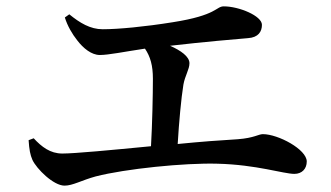

<svg xmlns="http://www.w3.org/2000/svg" viewBox="-20 -666 1040 604"><path d="M184 -611C192 -585 207 -559 223 -539C242 -514 268 -493 294 -493C322 -493 369 -503 436 -513C453 -488 461 -460 461 -418C461 -368 459 -274 455 -206C331 -194 215 -183 176 -183C138 -183 111 -204 86 -231L70 -225C72 -195 75 -179 82 -163C95 -135 148 -82 183 -82C209 -82 237 -99 281 -111C374 -135 561 -154 664 -151C787 -148 872 -119 906 -119C930 -119 945 -135 945 -158C945 -196 855 -244 807 -244C793 -244 780 -232 728 -228C676 -225 609 -220 539 -213C543 -281 550 -357 557 -400C562 -428 576 -448 576 -467C576 -488 549 -507 515 -522C619 -534 723 -543 760 -546C793 -548 804 -567 804 -588C804 -616 732 -646 684 -646C659 -646 664 -618 523 -596C436 -582 352 -574 303 -574C264 -574 231 -594 198 -621Z"/></svg>

Font: Source Han Serif CN SemiBold
Style: Regular
Weight: 600
Designer: Ryoko NISHIZUKA 西塚涼子 (kana & ideographs); Frank Grießhammer (Latin, Greek & Cyrillic); Wenlong ZHANG 张文龙 (bopomofo); San
Foundry: Adobe Systems Incorporated
Version: Version 1.000;PS 1;hotconv 16.6.53;makeotf.lib2.5.65590